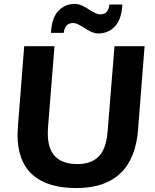

<svg xmlns="http://www.w3.org/2000/svg" viewBox="-20 -947 786 976"><path d="M69 -262Q69 -275 71 -303L103 -712H257L224 -299Q223 -288 223 -269Q223 -190 260.5 -151.5Q298 -113 375 -113Q443 -113 481.5 -151.5Q520 -190 527 -279L562 -712H715L682 -290Q671 -141 592 -66Q513 9 368 9Q220 9 144.5 -59.5Q69 -128 69 -262ZM359 -927Q378 -927 395.5 -919.5Q413 -912 435 -897Q453 -886 465.5 -880Q478 -874 490 -874Q532 -874 536 -924H602Q598 -848 564 -812.5Q530 -777 481 -777Q462 -777 444.5 -785Q427 -793 406 -807Q388 -818 375.5 -824Q363 -830 351 -830Q310 -830 304 -780H239Q243 -856 276.5 -891.5Q310 -927 359 -927Z"/></svg>

Font: Muli ExtraBold
Style: Italic
Weight: 800
Italic angle: -4.541°
Designer: Vernon Adams
Foundry: Vernon Adams
Version: Version 2.000